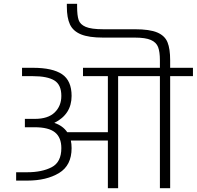

<svg xmlns="http://www.w3.org/2000/svg" viewBox="-20 -991 1036 1011"><path d="M996 -590H876V0H822V-590H602V0H548V-251H353Q357 -234 357 -211Q357 -120 291 -80Q225 -40 123 -40H65V-84H123Q201 -84 252 -110.5Q303 -137 303 -211Q303 -267 269.5 -294Q236 -321 162 -321H111V-365H163Q233 -365 268 -399Q303 -433 303 -486Q303 -545 266 -567.5Q229 -590 153 -590H96V-634H153Q257 -634 307 -600Q357 -566 357 -486Q357 -389 266 -344Q311 -329 334 -295H548V-590H417V-634H822V-674Q822 -718 812.5 -743Q803 -768 774.5 -780.5Q746 -793 690 -793H523Q448 -793 406.5 -810Q365 -827 348.5 -862Q332 -897 332 -956V-971H386V-956Q386 -910 394 -886Q402 -862 431.5 -849.5Q461 -837 523 -837H690Q768 -837 808 -820Q848 -803 862 -768.5Q876 -734 876 -674V-634H996Z"/></svg>

Font: Biryani UltraLight
Style: Regular
Weight: 250
Designer: Dan Reynolds and Mathieu Réguer
Foundry: Dan Reynolds and Mathieu Réguer
Version: Version 1.003; ttfautohint (v1.1) -l 5 -r 5 -G 72 -x 0 -D la